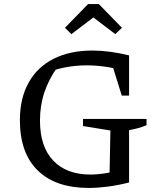

<svg xmlns="http://www.w3.org/2000/svg" viewBox="-20 -918 779 946"><path d="M417 8Q254 8 166 -78Q78 -164 78 -326Q78 -433 120.5 -510Q163 -587 243.5 -628Q324 -669 436 -669Q476 -669 522 -663Q568 -657 616 -645L589 -569Q544 -583 498 -589.5Q452 -596 406 -596Q353 -596 301 -586Q249 -576 199 -555L262 -586Q220 -527 198.5 -462.5Q177 -398 177 -324Q177 -195 242.5 -126.5Q308 -58 425 -58Q462 -58 503.5 -65Q545 -72 591 -87L616 -19Q561 -5 511 1.5Q461 8 417 8ZM519 -19 524 -275 389 -297V-332H702V-301Q683 -293 661.5 -287Q640 -281 616 -277V-19ZM580 -447 518 -646 616 -645V-447ZM467 -898 581 -781 548 -750 440 -832 332 -750 300 -781 414 -898Z"/></svg>

Font: Piazzolla Thin Medium
Style: Regular
Weight: 500
Version: Version 2.005